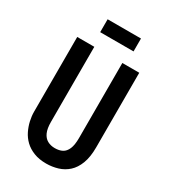

<svg xmlns="http://www.w3.org/2000/svg" viewBox="-203 -921 910 1032"><g transform="rotate(30 252.0 -405.5)"><path d="M254 13Q210 13 177 0Q144 -13 121.5 -34.5Q99 -56 85.5 -83.5Q72 -111 65.5 -140Q59 -169 59 -197V-660H165V-194Q165 -153 176 -128.5Q187 -104 207 -93Q227 -82 253 -82Q280 -82 299 -92Q318 -102 328.5 -126.5Q339 -151 339 -194V-660H444V-197Q444 -137 428.5 -96.5Q413 -56 386.5 -32Q360 -8 325.5 2.5Q291 13 254 13ZM153 -744V-824H360V-744Z"/></g></svg>

Font: Bricolage Grotesque Condensed Medium
Style: Regular
Weight: 500
Width: 3
Designer: Mathieu Triay
Foundry: Atelier Triay
Version: Version 1.000;gftools[0.9.30]